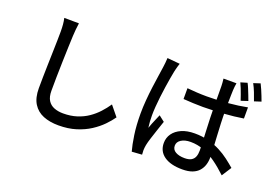

<svg xmlns="http://www.w3.org/2000/svg" viewBox="-117 -1173 2235 1571"><g transform="rotate(20 1000.0 -387.5)"><path d="M354 -785Q350 -758 347 -727.5Q344 -697 343 -670Q341 -629 339 -568.5Q337 -508 335 -440.5Q333 -373 332 -307.5Q331 -242 331 -190Q331 -137 350.5 -106Q370 -75 405 -61.5Q440 -48 483 -48Q549 -48 602 -65Q655 -82 697.5 -111Q740 -140 774 -177Q808 -214 835 -254L906 -167Q881 -131 843 -92Q805 -53 752.5 -19Q700 15 632.5 36Q565 57 481 57Q405 57 348 34Q291 11 259 -40Q227 -91 227 -174Q227 -217 228 -271Q229 -325 230.5 -382.5Q232 -440 233.5 -495Q235 -550 236 -596Q237 -642 237 -670Q237 -702 234.5 -731.5Q232 -761 226 -786Z M1370 -590Q1413 -586 1455 -583.5Q1497 -581 1541 -581Q1633 -581 1723 -589Q1813 -597 1889 -612V-515Q1810 -502 1720 -496Q1630 -490 1541 -489Q1498 -489 1456 -491Q1414 -493 1370 -496ZM1733 -765Q1730 -750 1728.5 -734Q1727 -718 1726 -703Q1725 -685 1724.5 -657.5Q1724 -630 1723.5 -597.5Q1723 -565 1723 -533Q1723 -470 1725.5 -412Q1728 -354 1731 -302Q1734 -250 1736.5 -204.5Q1739 -159 1739 -122Q1739 -87 1729.5 -56.5Q1720 -26 1699 -2Q1678 22 1643 35.5Q1608 49 1556 49Q1454 49 1397.5 9Q1341 -31 1341 -103Q1341 -149 1366.5 -185Q1392 -221 1439.5 -242Q1487 -263 1554 -263Q1620 -263 1676 -248Q1732 -233 1778 -209Q1824 -185 1862 -156Q1900 -127 1931 -100L1877 -16Q1822 -68 1769 -106Q1716 -144 1661 -165Q1606 -186 1546 -186Q1496 -186 1464.5 -166Q1433 -146 1433 -113Q1433 -79 1463.5 -61.5Q1494 -44 1542 -44Q1579 -44 1600 -56Q1621 -68 1630 -90.5Q1639 -113 1639 -145Q1639 -171 1637 -215.5Q1635 -260 1632.5 -313.5Q1630 -367 1628 -423.5Q1626 -480 1626 -532Q1626 -586 1625.5 -631.5Q1625 -677 1625 -701Q1625 -713 1623.5 -732Q1622 -751 1620 -765ZM1242 -756Q1239 -747 1234.5 -732.5Q1230 -718 1226.5 -703Q1223 -688 1221 -679Q1216 -654 1209.5 -617Q1203 -580 1196.5 -535.5Q1190 -491 1184.5 -445Q1179 -399 1176 -357Q1173 -315 1173 -283Q1173 -257 1174.5 -230.5Q1176 -204 1180 -176Q1187 -197 1196 -219Q1205 -241 1214.5 -263Q1224 -285 1232 -304L1282 -265Q1269 -227 1254.5 -183.5Q1240 -140 1227.5 -101Q1215 -62 1210 -36Q1208 -26 1206.5 -12.5Q1205 1 1205 10Q1206 17 1206 27.5Q1206 38 1207 48L1119 54Q1104 1 1092 -80.5Q1080 -162 1080 -264Q1080 -319 1085 -380Q1090 -441 1097.5 -498.5Q1105 -556 1112.5 -604.5Q1120 -653 1124 -683Q1127 -702 1129 -724Q1131 -746 1132 -766ZM1817 -800Q1827 -782 1837 -757Q1847 -732 1857 -707Q1867 -682 1874 -662L1814 -642Q1807 -664 1798 -689Q1789 -714 1779.5 -738.5Q1770 -763 1760 -783ZM1919 -832Q1929 -813 1939.5 -788.5Q1950 -764 1960 -739Q1970 -714 1977 -694L1918 -675Q1907 -708 1892 -746Q1877 -784 1861 -813Z"/></g></svg>

Font: Noto Sans JP Thin Medium
Style: Regular
Weight: 500
Version: Version 2.004-H2;hotconv 1.0.118;makeotfexe 2.5.65603